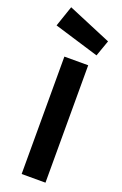

<svg xmlns="http://www.w3.org/2000/svg" viewBox="-202 -995 666 1045"><g transform="rotate(20 131.0 -472.5)"><path d="M74 0V-680H212V0ZM17 -945 269 -839 236 -746 -24 -825Z"/></g></svg>

Font: TitilliumText
Style: ExtraBold
Weight: 800
Designer: Accademia di Belle Arti di Urbino and others
Foundry: Accademia di Belle Arti di Urbino and others.
Version: Version 60.001